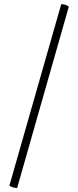

<svg xmlns="http://www.w3.org/2000/svg" viewBox="-20 -752 381 936"><path d="M64 163 315 -718C318 -724 281 -736 278 -730L26 152C25 157 62 169 64 163Z"/></svg>

Font: Cormorant Garamond
Style: Regular
Weight: 400
Designer: Christian Thalmann (Catharsis Fonts)
Foundry: Catharsis Fonts
Version: Version 4.002;Glyphs 3.4 (3410)